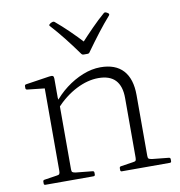

<svg xmlns="http://www.w3.org/2000/svg" viewBox="-83 -819 838 895"><g transform="rotate(-10 336.5 -371.5)"><path d="M488 -736Q493 -732 489 -726Q460 -693 431.5 -656Q403 -619 370 -573Q367 -567 359 -567H341Q334 -567 330 -573Q297 -619 268 -655.5Q239 -692 209 -725Q204 -730 210 -734Q213 -737 215.5 -738.5Q218 -740 222 -741Q229 -744 234 -740Q264 -715 296.5 -683.5Q329 -652 362 -616H342Q375 -652 406 -683.5Q437 -715 466 -740Q471 -745 478 -742Q481 -741 483 -739.5Q485 -738 488 -736ZM496 -334Q496 -390 469.5 -418.5Q443 -447 389 -447Q338 -447 284 -419.5Q230 -392 182 -340L176 -365Q205 -403 243 -432Q281 -461 323.5 -478Q366 -495 407 -495Q478 -495 514.5 -455Q551 -415 551 -338V0H496ZM135 0V-323H190V0ZM60 0Q53 0 53 -7V-16Q53 -23 60 -24L119 -33Q129 -34 132 -38Q135 -42 135 -53V-180H190V-50Q190 -40 193.5 -37Q197 -34 208 -32L288 -24Q295 -23 295 -16V-7Q295 0 287 0ZM422 0Q415 0 415 -7V-16Q415 -23 422 -24L481 -33Q491 -34 493.5 -38Q496 -42 496 -53V-180H551V-50Q551 -40 554.5 -37Q558 -34 570 -32L649 -24Q656 -23 656 -16V-7Q656 0 649 0ZM135 -323V-468L153 -441L53 -452Q46 -453 46 -460V-469Q46 -476 53 -477L165 -494Q178 -496 182.5 -493Q187 -490 187 -480V-389L190 -371V-323Z"/></g></svg>

Font: Hahmlet ExtraLight
Style: Regular
Weight: 250
Designer: Minjoo Ham & Mark Frömberg
Foundry: hypertype
Version: Version 1.002